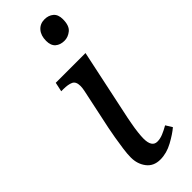

<svg xmlns="http://www.w3.org/2000/svg" viewBox="-256 -784 817 817"><g transform="rotate(-45 152.0 -375.5)"><path d="M224 -636Q199 -636 183.5 -649.5Q168 -663 168 -691Q168 -723 184.5 -742Q201 -761 228 -761Q252 -761 268 -747.5Q284 -734 284 -706Q284 -667 265 -651.5Q246 -636 224 -636ZM155 10Q115 10 93.5 -18Q72 -46 72 -85Q72 -106 76 -135Q80 -164 85 -193.5Q90 -223 94 -242L133 -426Q136 -441 136 -452Q136 -479 119.5 -486.5Q103 -494 75 -494H62L71 -536H250L182 -215Q180 -204 176 -183Q172 -162 169.5 -140Q167 -118 167 -104Q167 -53 200 -53Q217 -53 235 -60.5Q253 -68 272 -79L290 -50Q268 -31 230.5 -10.5Q193 10 155 10Z"/></g></svg>

Font: NotoSerif-Italic
Style: Regular
Weight: 400
Italic angle: -12°
Designer: Monotype Design Team
Foundry: Monotype Imaging Inc.
Version: Version 2.007; ttfautohint (v1.8) -l 8 -r 50 -G 200 -x 14 -D